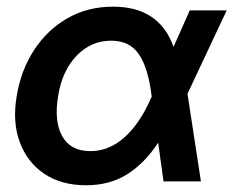

<svg xmlns="http://www.w3.org/2000/svg" viewBox="-20 -547 704 579"><path d="M239.7 11.7Q165 11.7 113.5 -22.9Q62 -57.6 39.6 -118.4Q17.1 -179.2 30.3 -256.8Q43 -335.4 83 -396.5Q123 -457.5 183.8 -492.2Q244.6 -526.9 321.3 -526.9Q460 -526.9 503.4 -405.8L552.2 -515.6H663.6L545.4 -264.2L585.9 0H473.1L457 -116.7Q415.5 -53.7 362.8 -21Q310.1 11.7 239.7 11.7ZM437.5 -255.9 437 -259.3Q426.8 -342.3 398.9 -383.3Q371.1 -424.3 315.4 -424.3Q254.4 -424.3 210.9 -378.9Q167.5 -333.5 155.3 -257.8Q142.6 -181.6 167.5 -136.5Q192.4 -91.3 252.9 -91.3Q309.6 -91.3 356.7 -134Q403.8 -176.8 437.5 -255.9Z"/></svg>

Font: Inter Display SemiBold
Style: Italic
Weight: 600
Italic angle: -9.39999°
Designer: Rasmus Andersson
Foundry: rsms
Version: Version 4.000;git-a52131595